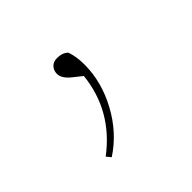

<svg xmlns="http://www.w3.org/2000/svg" viewBox="-74 -147 448 448"><g transform="rotate(-45 150.0 77.0)"><path d="M163 24 143 8Q122 -8 122 -24Q122 -35 129 -42.5Q136 -50 148 -50Q166 -50 176 -40Q183 -20 183 6Q183 63 153.5 117.5Q124 172 75 204L66 193Q152 128 163 24Z"/></g></svg>

Font: TypoPRO Source Serif Pro
Style: Regular
Weight: 200
Designer: Frank Grießhammer
Foundry: Adobe Systems Incorporated
Version: Version 1.017;PS (version unavailable);hotconv 1.0.79;makeot